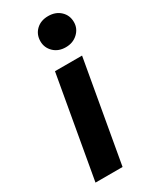

<svg xmlns="http://www.w3.org/2000/svg" viewBox="-189 -777 670 829"><g transform="rotate(-30 146.0 -362.5)"><path d="M26 0 115 -504H250L161 0ZM208 -570Q171 -570 148 -592.5Q125 -615 125 -647Q125 -681 148 -703Q171 -725 208 -725Q245 -725 268.5 -703Q292 -681 292 -647Q292 -615 268 -592.5Q244 -570 208 -570Z"/></g></svg>

Font: DM Sans
Style: Bold Italic
Weight: 700
Italic angle: -10°
Designer: Colophon Foundry, Jonny Pinhorn
Foundry: Colophon Foundry
Version: Version 4.004;gftools[0.9.30]